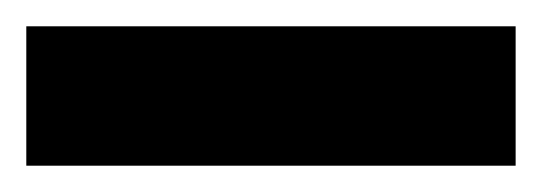

<svg xmlns="http://www.w3.org/2000/svg" viewBox="-20 -20 412 146"><path d="M0 106V0H372.1V106Z"/></svg>

Font: Lumene Sans
Style: Bold
Weight: 600
Designer: Deni Anggara
Version: Version 1.003;Glyphs 3.1.2 (3151)